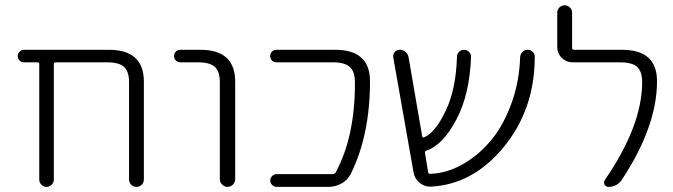

<svg xmlns="http://www.w3.org/2000/svg" viewBox="-20 -735 2570 733"><path d="M472.7 -420.9Q472.7 -461.9 453.6 -479.5Q434.6 -497.1 387.7 -497.1H193.4Q185.5 -497.1 185.5 -490.2V-48.8Q185.5 -38.1 177.2 -29.8Q168.9 -21.5 157.7 -21.5Q146.5 -21.5 138.2 -29.8Q129.9 -38.1 129.9 -48.8V-490.2Q129.9 -497.1 123 -497.1H72.3Q61.5 -497.1 54.7 -503.9Q47.9 -510.7 47.9 -521Q47.9 -531.2 54.7 -538.1Q61.5 -544.9 72.3 -544.9H395.5Q528.3 -544.9 529.3 -424.8V-49.8Q529.3 -38.1 521 -29.8Q512.7 -21.5 501 -21.5Q489.3 -21.5 481 -29.8Q472.7 -38.1 472.7 -49.8Z M668.9 -497.1Q658.2 -497.1 651.4 -503.9Q644.5 -510.7 644.5 -521Q644.5 -531.2 651.4 -538.1Q658.2 -544.9 668.9 -544.9H745.1Q877 -544.9 877.9 -424.8V-50.8Q877.9 -39.1 869.1 -30.3Q860.4 -21.5 848.6 -21.5Q836.9 -21.5 828.1 -30.3Q819.3 -39.1 819.3 -50.8V-420.9Q819.3 -461.9 800.3 -479.5Q781.2 -497.1 735.4 -497.1Z M1259.8 -544.9Q1392.6 -544.9 1392.6 -424.8Q1392.6 -219.7 1319.3 -71.3Q1307.6 -47.9 1284.2 -34.7Q1260.7 -21.5 1233.4 -21.5H1036.1Q1026.4 -21.5 1019 -28.8Q1011.7 -36.1 1011.7 -45.9Q1011.7 -55.7 1019 -63Q1026.4 -70.3 1036.1 -70.3H1250Q1257.8 -70.3 1261.7 -77.1Q1335 -212.9 1335 -416Q1335 -418 1335 -420.9Q1335 -461.9 1315.4 -479.5Q1295.9 -497.1 1250 -497.1H1035.2Q1025.4 -497.1 1018.6 -503.9Q1011.7 -510.7 1011.7 -521Q1011.7 -531.2 1018.6 -538.1Q1025.4 -544.9 1035.2 -544.9Z M2013.7 -537.1Q2021.5 -529.3 2021.5 -518.6Q2021.5 -313.5 1898.4 -168Q1783.2 -31.2 1626 -22.5Q1624 -22.5 1622.1 -22.5Q1599.6 -22.5 1582 -37.1Q1562.5 -52.7 1558.6 -78.1L1481.4 -515.6Q1479.5 -527.3 1486.8 -536.1Q1494.1 -544.9 1505.9 -544.9Q1518.6 -544.9 1528.3 -536.6Q1538.1 -528.3 1540 -515.6L1591.8 -214.8Q1592.8 -208 1599.6 -210.9Q1642.6 -229.5 1681.6 -312.5Q1720.7 -392.6 1724.6 -518.6Q1724.6 -529.3 1732.4 -537.1Q1740.2 -544.9 1751.5 -544.9Q1762.7 -544.9 1770.5 -537.1Q1778.3 -529.3 1778.3 -518.6Q1773.4 -377 1723.6 -281.2Q1671.9 -181.6 1608.4 -160.2Q1601.6 -158.2 1602.5 -151.4L1614.3 -78.1Q1615.2 -71.3 1622.1 -71.3Q1682.6 -73.2 1742.2 -105.5Q1804.7 -139.6 1854.5 -199.2Q1904.3 -258.8 1935.5 -348.6Q1962.9 -426.8 1965.8 -517.6Q1966.8 -529.3 1974.6 -537.1Q1982.4 -544.9 1994.1 -544.9Q2005.9 -544.9 2013.7 -537.1Z M2355.5 -544.9Q2488.3 -544.9 2488.3 -424.8Q2488.3 -252 2353.5 -47.9Q2335 -21.5 2302.7 -21.5Q2293 -21.5 2288.1 -30.3Q2283.2 -39.1 2289.1 -47.9Q2431.6 -254.9 2431.6 -421.9Q2431.6 -461.9 2412.6 -479.5Q2393.6 -497.1 2346.7 -497.1H2165Q2141.6 -497.1 2124.5 -514.2Q2107.4 -531.2 2107.4 -554.7V-686.5Q2107.4 -698.2 2115.7 -706.5Q2124 -714.8 2135.7 -714.8Q2147.5 -714.8 2155.8 -706.5Q2164.1 -698.2 2164.1 -686.5V-552.7Q2164.1 -544.9 2171.9 -544.9Z"/></svg>

Font: Gen Jyuu Gothic P Light
Style: Regular
Weight: 200
Designer: [Source Han Sans]
Ryoko NISHIZUKA  (kana & ideographs); Paul D. Hunt (Latin, Greek & Cyrillic); Wenlong ZHANG  (bopomofo
Version: Version 1.002.20150607